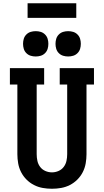

<svg xmlns="http://www.w3.org/2000/svg" viewBox="-20 -1155 640 1183"><path d="M300 8Q271 8 243 3Q215 -2 189.5 -15Q164 -28 143.5 -48.5Q123 -69 110 -94.5Q97 -120 92 -148.5Q87 -177 87 -205V-634H41V-735H252V-634H206V-205Q206 -184 210.5 -163.5Q215 -143 227.5 -126.5Q240 -110 259.5 -101.5Q279 -93 300 -93Q321 -93 340.5 -101.5Q360 -110 372.5 -126.5Q385 -143 389.5 -163.5Q394 -184 394 -205V-634H348V-735H559V-634H513V-205Q513 -177 508 -148.5Q503 -120 490 -94.5Q477 -69 456.5 -48.5Q436 -28 410.5 -15Q385 -2 357 3Q329 8 300 8ZM400 -807Q384 -807 369 -811.5Q354 -816 342.5 -827.5Q331 -839 326.5 -854Q322 -869 322 -885Q322 -901 326.5 -916Q331 -931 342.5 -942.5Q354 -954 369 -958.5Q384 -963 400 -963Q416 -963 431 -958.5Q446 -954 457.5 -942.5Q469 -931 473.5 -916Q478 -901 478 -885Q478 -869 473.5 -854Q469 -839 457.5 -827.5Q446 -816 431 -811.5Q416 -807 400 -807ZM200 -807Q184 -807 169 -811.5Q154 -816 142.5 -827.5Q131 -839 126.5 -854Q122 -869 122 -885Q122 -901 126.5 -916Q131 -931 142.5 -942.5Q154 -954 169 -958.5Q184 -963 200 -963Q216 -963 231 -958.5Q246 -954 257.5 -942.5Q269 -931 273.5 -916Q278 -901 278 -885Q278 -869 273.5 -854Q269 -839 257.5 -827.5Q246 -816 231 -811.5Q216 -807 200 -807ZM150 -1045V-1135H450V-1045Z"/></svg>

Font: Iosevka Curly Slab Extended
Style: Bold
Weight: 700
Width: 7
Monospace: yes
Designer: Belleve Invis
Foundry: Belleve Invis
Version: Version 11.1.0; ttfautohint (v1.8.3)